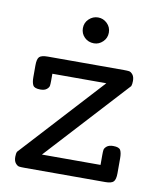

<svg xmlns="http://www.w3.org/2000/svg" viewBox="-73 -670 611 729"><g transform="rotate(10 233.0 -305.5)"><path d="M28.8 -35.2Q28.8 -48.3 32.2 -55.2L320.8 -370.1H112.8V-344.2Q112.8 -331.1 111.8 -324Q110.8 -316.9 102.5 -310.1Q94.2 -303.2 78.1 -303.2Q55.2 -303.2 49.6 -313.7Q43.9 -324.2 43.9 -344.2V-390.1Q43.9 -415 52 -423.1Q60.1 -431.2 85 -431.2H377.9Q391.1 -431.2 397.9 -430.2Q404.8 -429.2 411.9 -420.7Q418.9 -412.1 418.9 -396Q418.9 -383.8 416 -376L127 -61H353V-99.1Q353 -112.3 354 -119.1Q355 -126 363.5 -133.1Q372.1 -140.1 388.2 -140.1Q411.1 -140.1 416.5 -129.6Q421.9 -119.1 421.9 -99.1V-41Q421.9 -17.1 413.8 -8.5Q405.8 0 381.8 0H69.8Q56.6 0 49.8 -1Q43 -2 35.9 -10.5Q28.8 -19 28.8 -35.2ZM248 -511.2Q226.1 -511.2 211.4 -525.6Q196.8 -540 196.8 -561Q196.8 -582 211.9 -596.4Q227.1 -610.8 247.1 -610.8Q267.1 -610.8 282 -596.4Q296.9 -582 296.9 -561Q296.9 -540 282 -525.6Q267.1 -511.2 248 -511.2Z"/></g></svg>

Font: CMU Typewriter Text Variable Width
Style: Medium
Weight: 500
Version: Version 0.7.0